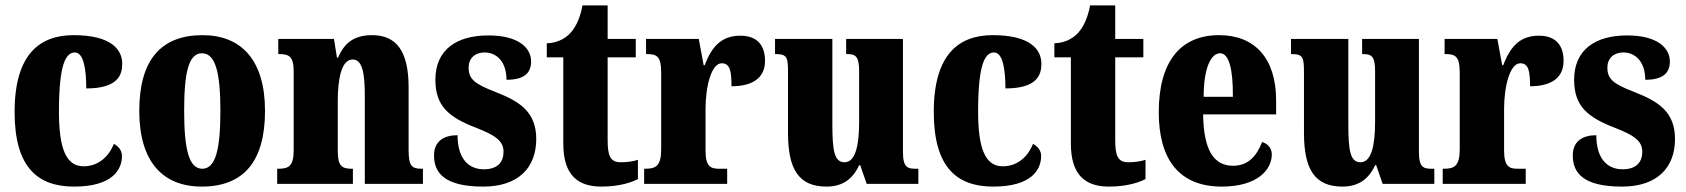

<svg xmlns="http://www.w3.org/2000/svg" viewBox="-20 -680 6234 710"><path d="M254 10C396 10 431 -53 431 -103C431 -124 418 -139 401 -148C382 -100 343 -65 289 -65C223 -65 198 -134 198 -267C198 -436 221 -486 257 -486C289 -486 299 -424 299 -353C415 -353 432 -402 432 -444C432 -499 388 -550 252 -550C130 -550 34 -483 34 -266C34 -59 121 10 254 10Z M726 10C880 10 960 -82 960 -270C960 -458 872 -550 729 -550C575 -550 495 -458 495 -270C495 -82 582 10 726 10ZM728 -56C678 -56 661 -130 661 -270C661 -411 677 -483 727 -483C777 -483 795 -411 795 -270C795 -130 778 -56 728 -56Z M1005 0H1285V-56H1282C1245 -56 1229 -65 1229 -121V-306C1229 -386 1242 -460 1284 -460C1320 -460 1329 -410 1329 -325V0H1544V-56H1540C1503 -56 1491 -65 1491 -126V-357C1491 -492 1445 -550 1356 -550C1283 -550 1251 -515 1230 -467H1226L1215 -536H1009V-480H1013C1049 -480 1066 -471 1066 -416V-124C1066 -65 1047 -56 1009 -56H1005Z M1767 10C1897 10 1963 -60 1963 -166C1963 -266 1902 -305 1812 -340C1734 -370 1713 -388 1713 -430C1713 -466 1738 -486 1772 -486C1817 -486 1853 -451 1853 -385C1916 -385 1944 -408 1944 -453C1944 -501 1900 -549 1786 -549C1668 -549 1590 -496 1590 -385C1590 -287 1640 -246 1742 -207C1810 -180 1842 -160 1842 -119C1842 -83 1823 -54 1769 -54C1713 -54 1672 -93 1672 -180C1624 -180 1585 -160 1585 -105C1585 -39 1626 10 1767 10Z M2204 10C2273 10 2319 -7 2339 -18V-89C2321 -83 2298 -80 2275 -80C2236 -80 2227 -105 2227 -163V-468H2331V-536H2227V-660H2134C2126 -616 2111 -585 2096 -566C2080 -545 2049 -521 2002 -520V-468H2063V-149C2063 -31 2118 10 2204 10Z M2362 0H2669V-56H2639C2608 -56 2589 -64 2589 -123V-277C2589 -359 2610 -446 2649 -446C2680 -446 2685 -416 2685 -361C2759 -361 2809 -389 2809 -455C2809 -509 2783 -548 2718 -548C2653 -548 2614 -514 2586 -439H2582L2564 -536H2369V-480H2373C2409 -480 2425 -471 2425 -412V-128C2425 -65 2404 -56 2366 -56H2362Z M3036 10C3095 10 3133 -17 3157 -69H3161L3185 0H3376V-56H3366C3337 -56 3319 -60 3319 -118V-536H3109V-480H3112C3141 -480 3157 -475 3157 -418V-230C3157 -138 3142 -80 3103 -80C3065 -80 3058 -123 3058 -222V-536H2846V-480H2849C2892 -480 2894 -466 2894 -409V-188C2894 -54 2934 10 3036 10Z M3653 10C3795 10 3830 -53 3830 -103C3830 -124 3817 -139 3800 -148C3781 -100 3742 -65 3688 -65C3622 -65 3597 -134 3597 -267C3597 -436 3620 -486 3656 -486C3688 -486 3698 -424 3698 -353C3814 -353 3831 -402 3831 -444C3831 -499 3787 -550 3651 -550C3529 -550 3433 -483 3433 -266C3433 -59 3520 10 3653 10Z M4081 10C4150 10 4196 -7 4216 -18V-89C4198 -83 4175 -80 4152 -80C4113 -80 4104 -105 4104 -163V-468H4208V-536H4104V-660H4011C4003 -616 3988 -585 3973 -566C3957 -545 3926 -521 3879 -520V-468H3940V-149C3940 -31 3995 10 4081 10Z M4498 10C4632 10 4683 -54 4683 -109C4683 -133 4667 -149 4647 -155C4628 -105 4597 -67 4540 -67C4468 -67 4431 -125 4429 -257H4699V-308C4699 -466 4619 -550 4488 -550C4346 -550 4265 -453 4265 -265C4265 -91 4340 10 4498 10ZM4539 -322H4431C4431 -426 4457 -483 4492 -483C4525 -483 4540 -423 4539 -322Z M4944 10C5003 10 5041 -17 5065 -69H5069L5093 0H5284V-56H5274C5245 -56 5227 -60 5227 -118V-536H5017V-480H5020C5049 -480 5065 -475 5065 -418V-230C5065 -138 5050 -80 5011 -80C4973 -80 4966 -123 4966 -222V-536H4754V-480H4757C4800 -480 4802 -466 4802 -409V-188C4802 -54 4842 10 4944 10Z M5315 0H5622V-56H5592C5561 -56 5542 -64 5542 -123V-277C5542 -359 5563 -446 5602 -446C5633 -446 5638 -416 5638 -361C5712 -361 5762 -389 5762 -455C5762 -509 5736 -548 5671 -548C5606 -548 5567 -514 5539 -439H5535L5517 -536H5322V-480H5326C5362 -480 5378 -471 5378 -412V-128C5378 -65 5357 -56 5319 -56H5315Z M5978 10C6108 10 6174 -60 6174 -166C6174 -266 6113 -305 6023 -340C5945 -370 5924 -388 5924 -430C5924 -466 5949 -486 5983 -486C6028 -486 6064 -451 6064 -385C6127 -385 6155 -408 6155 -453C6155 -501 6111 -549 5997 -549C5879 -549 5801 -496 5801 -385C5801 -287 5851 -246 5953 -207C6021 -180 6053 -160 6053 -119C6053 -83 6034 -54 5980 -54C5924 -54 5883 -93 5883 -180C5835 -180 5796 -160 5796 -105C5796 -39 5837 10 5978 10Z"/></svg>

Font: Noto Serif Hebrew ExtraCondensed Black
Style: Regular
Weight: 900
Width: 2
Designer: Monotype Design Team
Foundry: Monotype Imaging Inc.
Version: Version 2.004